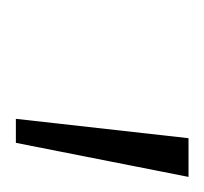

<svg xmlns="http://www.w3.org/2000/svg" viewBox="-28 -778 263 248"><g transform="rotate(90 104.0 -653.5)"><path d="M133 -542 158 -765H208L164 -542Z"/></g></svg>

Font: Bitter Light
Style: Italic
Weight: 300
Italic angle: -9°
Designer: Sol Matas, and Bitter project Authors
Foundry: Sol Matas
Version: Version 2.001